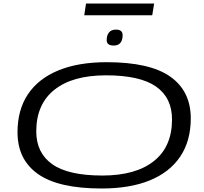

<svg xmlns="http://www.w3.org/2000/svg" viewBox="-20 -1066 1163 1096"><path d="M560 10Q314 10 197 -72.5Q80 -155 80 -311Q80 -439 139.5 -528Q199 -617 313 -664Q427 -711 589 -711Q835 -711 952 -628.5Q1069 -546 1069 -390Q1069 -262 1009 -172.5Q949 -83 835.5 -36.5Q722 10 560 10ZM564 -64Q755 -64 858.5 -146.5Q962 -229 962 -384Q962 -508 870.5 -572Q779 -636 585 -636Q394 -636 290.5 -553.5Q187 -471 187 -316Q187 -193 278.5 -128.5Q370 -64 564 -64ZM629 -806Q589 -806 589 -837Q589 -864 602 -880.5Q615 -897 642 -897Q680 -897 680 -865Q680 -837 667.5 -821.5Q655 -806 629 -806ZM461 -979 471 -1046H860L849 -979Z"/></svg>

Font: Georama ExtraExtended
Style: Italic
Weight: 400
Width: 8
Italic angle: -9°
Designer: Jean-Baptiste Levee
Foundry: Production Type
Version: Version 1.000